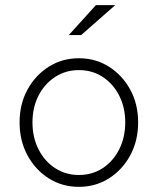

<svg xmlns="http://www.w3.org/2000/svg" viewBox="-20 -715 612 745"><path d="M286 10Q221 10 169 -23Q117 -56 86.5 -112.5Q56 -169 56 -240Q56 -311 86.5 -367Q117 -423 169 -456Q221 -489 286 -489Q351 -489 403 -456Q455 -423 485.5 -367Q516 -311 516 -240Q516 -169 485.5 -112.5Q455 -56 403 -23Q351 10 286 10ZM286 -36Q338 -36 378.5 -62.5Q419 -89 442.5 -135.5Q466 -182 466 -240Q466 -298 442.5 -344Q419 -390 378.5 -416.5Q338 -443 286 -443Q235 -443 194 -416.5Q153 -390 129.5 -344Q106 -298 106 -240Q106 -182 129.5 -135.5Q153 -89 194 -62.5Q235 -36 286 -36ZM247 -579 352 -695H427L295 -579Z"/></svg>

Font: Red Hat Text VF
Style: Regular
Weight: 300
Designer: Pentagram, MCKL
Foundry: Pentagram, MCKL
Version: Version 1.023